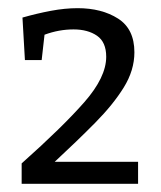

<svg xmlns="http://www.w3.org/2000/svg" viewBox="-20 -796 395 470"><path d="M33 -346V-396Q133 -485 186.5 -546Q240 -607 240 -657Q240 -693 217.5 -708.5Q195 -724 160 -724Q124 -724 89 -711L82 -649H41L35 -753Q70 -763 104.5 -769.5Q139 -776 170 -776Q229 -776 269 -750.5Q309 -725 309 -668Q309 -624 283 -582Q257 -540 213 -495.5Q169 -451 114 -400H318V-346Z"/></svg>

Font: Bitter
Style: Regular
Weight: 400
Designer: Sol Matas, and Bitter project Authors
Foundry: Sol Matas
Version: Version 2.001